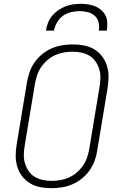

<svg xmlns="http://www.w3.org/2000/svg" viewBox="-20 -975 640 1003"><path d="M249 8Q219 8 190 2.5Q161 -3 137 -17.5Q113 -32 96 -54Q79 -76 70.5 -103.5Q62 -131 62 -160.5Q62 -190 67 -220L121 -546Q126 -573 135 -599.5Q144 -626 161 -650Q178 -674 201 -692.5Q224 -711 250.5 -722.5Q277 -734 305 -738.5Q333 -743 360 -743Q390 -743 419 -737.5Q448 -732 472 -717.5Q496 -703 513 -681Q530 -659 538.5 -631.5Q547 -604 547 -574.5Q547 -545 542 -515L488 -189Q484 -162 474.5 -135.5Q465 -109 448 -85Q431 -61 408 -42.5Q385 -24 358.5 -12.5Q332 -1 304 3.5Q276 8 249 8ZM250 -30Q272 -30 295 -34Q318 -38 339.5 -47.5Q361 -57 380 -73Q399 -89 413 -109Q427 -129 434.5 -151Q442 -173 446 -195L500 -521Q504 -545 504.5 -568.5Q505 -592 498.5 -613.5Q492 -635 479.5 -653.5Q467 -672 448 -683.5Q429 -695 406 -700Q383 -705 359 -705Q337 -705 314 -701Q291 -697 269.5 -687.5Q248 -678 229 -662Q210 -646 196 -626Q182 -606 174.5 -584Q167 -562 163 -540L109 -214Q105 -190 104.5 -166.5Q104 -143 110.5 -121.5Q117 -100 129.5 -81.5Q142 -63 161 -51.5Q180 -40 203 -35Q226 -30 250 -30ZM220 -815Q223 -835 230.5 -855Q238 -875 252 -892Q266 -909 284 -921.5Q302 -934 321.5 -941.5Q341 -949 361.5 -952Q382 -955 402 -955Q422 -955 441.5 -952Q461 -949 478.5 -941.5Q496 -934 510 -921.5Q524 -909 532 -892Q540 -875 540.5 -855Q541 -835 538 -815H496Q500 -837 495 -858Q490 -879 475 -892.5Q460 -906 439 -911.5Q418 -917 396 -917Q374 -917 351 -911.5Q328 -906 309 -892.5Q290 -879 278 -858Q266 -837 262 -815Z"/></svg>

Font: Iosevka Aile Extralight
Style: Italic
Weight: 200
Italic angle: -9°
Designer: Belleve Invis
Foundry: Belleve Invis
Version: Version 31.1.0; ttfautohint (v1.8.4)